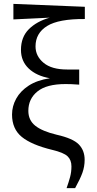

<svg xmlns="http://www.w3.org/2000/svg" viewBox="-20 -764 502 989"><path d="M323 205Q334 174 341 148Q348 122 348 93Q348 60 328 41Q308 22 249 8Q142 -18 92 -59Q42 -100 42 -174Q42 -217 63.5 -256Q85 -295 128 -323Q171 -351 237 -361Q168 -373 128 -411Q88 -449 88 -507Q88 -573 128.5 -613.5Q169 -654 236 -673L49 -664V-744L417 -729V-666Q282 -667 222.5 -630Q163 -593 163 -525Q163 -475 204.5 -440.5Q246 -406 325 -406H388V-328Q363 -330 347 -330.5Q331 -331 317 -331Q220 -331 173 -293Q126 -255 126 -193Q126 -145 161.5 -116.5Q197 -88 272 -70Q356 -51 386 -20Q416 11 416 59Q416 94 404.5 126Q393 158 367 205Z"/></svg>

Font: Source Serif Pro
Style: Regular
Weight: 400
Designer: Frank Grießhammer
Foundry: Adobe Systems Incorporated
Version: Version 3.001;hotconv 1.0.111;makeotfexe 2.5.65597